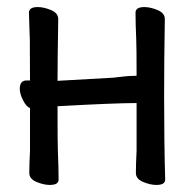

<svg xmlns="http://www.w3.org/2000/svg" viewBox="-20 -510 540 544"><path d="M121 14Q104 14 83.5 5.5Q63 -3 63 -20Q63 -45 65 -83V-204Q55 -207 45.5 -225.5Q36 -244 36 -258Q36 -282 55 -282H65Q65 -377 64.5 -398Q64 -419 63 -441.5Q62 -464 62 -474Q62 -490 87 -490Q104 -490 124.5 -481.5Q145 -473 145 -456Q143 -338 143 -281L302 -290Q341 -295 357 -295Q367 -295 367 -296Q367 -378 366 -398Q364 -442 364 -474Q364 -490 389 -490Q406 -490 426.5 -481.5Q447 -473 447 -456Q445 -338 445 -238Q445 -109 448 -1Q448 14 423 14Q406 14 385.5 5.5Q365 -3 365 -20Q365 -45 367 -83V-218Q304 -218 143 -209Q143 -102 144 -81Q146 -36 146 -1Q146 14 121 14Z"/></svg>

Font: LXGW WenKai Mono Medium
Style: Regular
Weight: 500
Monospace: yes
Designer: LXGW / Fontworks Inc.
Foundry: LXGW / Fontworks Inc.
Version: Version 1.520; June 14, 2025